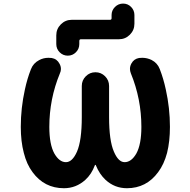

<svg xmlns="http://www.w3.org/2000/svg" viewBox="-20 -1085 1040 1051"><path d="M674.8 -54.7Q607.4 -54.7 557.6 -100.6Q524.4 -131.8 504.9 -179.7Q504.9 -182.6 502.4 -182.6Q500 -182.6 499 -179.7Q481.4 -131.8 447.3 -100.6Q396.5 -54.7 330.1 -54.7Q222.7 -54.7 158.2 -142.6Q126 -185.5 110.4 -248Q93.8 -310.5 93.8 -390.6Q93.8 -493.2 116.2 -594.7Q128.9 -654.3 149.4 -706.1Q162.1 -739.3 194.3 -755.9Q217.8 -768.6 245.1 -768.6Q253.9 -768.6 262.7 -767.6Q292 -762.7 305.7 -736.3Q313.5 -722.7 313.5 -707Q313.5 -695.3 307.6 -682.6Q250 -543 250 -390.6Q250 -294.9 277.3 -245.1Q304.7 -197.3 340.8 -197.3Q376 -197.3 401.4 -254.9Q427.7 -315.4 427.7 -444.3V-614.3Q427.7 -645.5 449.7 -667.5Q471.7 -689.5 502.4 -689.5Q533.2 -689.5 555.2 -667.5Q577.1 -645.5 577.1 -614.3V-444.3Q577.1 -315.4 603.5 -254.9Q627.9 -197.3 662.1 -197.3Q699.2 -197.3 726.6 -245.1Q753.9 -294.9 753.9 -390.6Q753.9 -543 696.3 -683.6Q691.4 -696.3 691.4 -708Q691.4 -722.7 699.2 -737.3Q712.9 -762.7 741.2 -767.6Q751 -768.6 758.8 -768.6Q785.2 -768.6 809.6 -756.8Q841.8 -740.2 854.5 -707Q875 -654.3 887.7 -594.7Q910.2 -493.2 910.2 -390.6Q910.2 -310.5 894.5 -248Q877.9 -185.5 845.7 -142.6Q781.2 -54.7 674.8 -54.7ZM288.1 -843.8V-891.6Q288.1 -926.8 313 -951.7Q337.9 -976.6 373 -976.6H582Q590.8 -976.6 590.8 -985.4V-1002.9Q590.8 -1028.3 609.4 -1046.9Q627.9 -1065.4 653.8 -1065.4Q679.7 -1065.4 697.8 -1046.9Q715.8 -1028.3 715.8 -1002.9V-955.1Q715.8 -919.9 690.9 -895Q666 -870.1 630.9 -870.1H422.9Q414.1 -870.1 414.1 -860.4V-843.8Q414.1 -817.4 395.5 -798.8Q377 -780.3 351.1 -780.3Q325.2 -780.3 306.6 -798.8Q288.1 -817.4 288.1 -843.8Z"/></svg>

Font: Rounded-X Mgen+ 1mn bold
Style: Bold
Weight: 700
Designer: [Source Han Sans]
Ryoko NISHIZUKA  (kana & ideographs); Paul D. Hunt (Latin, Greek & Cyrillic); Wenlong ZHANG  (bopomofo
Version: Version 1.059.20150602